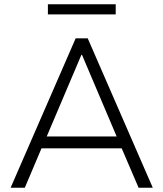

<svg xmlns="http://www.w3.org/2000/svg" viewBox="-20 -886 771 906"><path d="M30 0 337 -705H394L701 0H634L547 -203L581 -186H148L183 -203L97 0ZM364 -627 195 -229 172 -242H558L536 -229L367 -627ZM206 -818V-866H526V-818Z"/></svg>

Font: Nunito Sans 11pt Light
Style: Regular
Weight: 300
Version: Version 3.101;gftools[0.9.27]